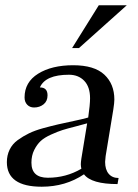

<svg xmlns="http://www.w3.org/2000/svg" viewBox="-20 -697 522 727"><path d="M354 -677H460L279 -515H253ZM160 -336Q160 -314 145 -302Q130 -290 109 -290Q93 -290 83 -300.5Q73 -311 73 -328Q73 -386 124.5 -418Q176 -450 257 -450Q337 -450 375 -414.5Q413 -379 413 -320Q413 -308 409 -282L380 -106Q378 -90 378 -84Q378 -55 391.5 -39Q405 -23 429 -23L425 0Q326 0 298 -37Q228 10 138 10Q6 10 6 -83Q6 -109 16.5 -130.5Q27 -152 47 -166.5Q67 -181 89.5 -192Q112 -203 143 -211.5Q174 -220 200 -226Q226 -232 259.5 -239Q293 -246 314 -252Q321 -301 321 -325Q321 -368 299 -391Q277 -414 241 -414Q152 -414 131 -366Q160 -366 160 -336ZM310 -230Q297 -226 265.5 -218Q234 -210 216.5 -204.5Q199 -199 173.5 -187.5Q148 -176 134 -163Q120 -150 109.5 -129Q99 -108 99 -81Q99 -24 161 -24Q230 -24 288 -58Q286 -68 286 -75Q286 -82 288 -96Z"/></svg>

Font: Judson
Style: Italic
Weight: 400
Italic angle: -9.5°
Version: Version 20110429